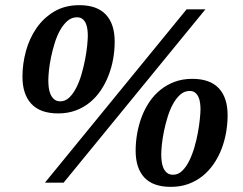

<svg xmlns="http://www.w3.org/2000/svg" viewBox="-20 -707 940 743"><path d="M319.8 -568.8Q319.8 -579.6 318.4 -592.3Q316.9 -605 312.5 -615.5Q308.1 -626 299.8 -633.1Q291.5 -640.1 277.8 -640.1Q257.3 -640.1 241.2 -626.2Q225.1 -612.3 212.6 -590.1Q200.2 -567.9 191.7 -540.3Q183.1 -512.7 177.5 -485.6Q171.9 -458.5 169.4 -434.6Q167 -410.6 167 -396Q167 -383.8 168.5 -369.6Q169.9 -355.5 175 -343.3Q180.2 -331.1 189.2 -323Q198.2 -314.9 213.9 -314.9Q232.9 -314.9 248.3 -329.8Q263.7 -344.7 275.6 -368.4Q287.6 -392.1 295.9 -421.1Q304.2 -450.2 309.6 -478.3Q314.9 -506.3 317.4 -530.8Q319.8 -555.2 319.8 -568.8ZM755.9 -285.2Q755.9 -295.4 754.4 -307.6Q752.9 -319.8 748.5 -330.3Q744.1 -340.8 735.8 -347.9Q727.5 -355 713.9 -355Q693.4 -355 677.5 -340.8Q661.6 -326.7 649.4 -304.4Q637.2 -282.2 628.7 -254.4Q620.1 -226.6 614.5 -199.2Q608.9 -171.9 606.4 -147.9Q604 -124 604 -108.9Q604 -97.2 605.5 -83.5Q606.9 -69.8 611.8 -58.1Q616.7 -46.4 625.7 -38.6Q634.8 -30.8 649.9 -30.8Q669.4 -30.8 684.8 -45.7Q700.2 -60.5 711.9 -84Q723.6 -107.4 732.2 -136.5Q740.7 -165.5 745.8 -193.8Q751 -222.2 753.4 -246.6Q755.9 -271 755.9 -285.2ZM423.8 -545.9Q423.8 -512.7 418 -479.5Q412.1 -446.3 400.1 -415.3Q388.2 -384.3 370.1 -357.4Q352.1 -330.6 327.9 -310.8Q303.7 -291 272.9 -279.5Q242.2 -268.1 205.1 -268.1Q135.7 -268.1 101.3 -305.2Q66.9 -342.3 66.9 -410.2Q66.9 -459.5 80.3 -509Q93.8 -558.6 121.1 -598.1Q148.4 -637.7 189.9 -662.4Q231.4 -687 287.1 -687Q355.5 -687 389.6 -650.6Q423.8 -614.3 423.8 -545.9ZM226.1 0H153.8L702.1 -670.9H774.9ZM860.8 -261.2Q860.8 -228 855 -194.6Q849.1 -161.1 837.2 -130.1Q825.2 -99.1 806.9 -72.5Q788.6 -45.9 764.2 -26.1Q739.7 -6.3 709 4.9Q678.2 16.1 641.1 16.1Q572.3 16.1 538.6 -20Q504.9 -56.2 504.9 -124Q504.9 -156.7 510.7 -190.2Q516.6 -223.6 528.3 -254.6Q540 -285.6 558.1 -312.5Q576.2 -339.4 600.6 -359.1Q625 -378.9 655.8 -390.4Q686.5 -401.9 724.1 -401.9Q792.5 -401.9 826.7 -365.5Q860.8 -329.1 860.8 -261.2Z"/></svg>

Font: Charis SIL Am
Style: Bold Italic
Weight: 700
Italic angle: -11°
Foundry: SIL International
Version: Version 5.000